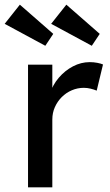

<svg xmlns="http://www.w3.org/2000/svg" viewBox="-48 -802 471 822"><path d="M72 0V-525H176V-360L166 -400Q177 -438 203.5 -469Q230 -500 264.5 -518Q299 -536 336 -536Q353 -536 368.5 -533Q384 -530 393 -526L366 -414Q354 -419 339.5 -422.5Q325 -426 311 -426Q284 -426 259.5 -415.5Q235 -405 216.5 -386.5Q198 -368 187 -343.5Q176 -319 176 -290V0ZM345 -606 171 -700 236 -782 379 -657ZM37 -782 180 -657 146 -606 -28 -700Z"/></svg>

Font: Mach
Style: Regular
Weight: 400
Version: Version 1.002